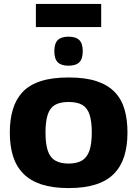

<svg xmlns="http://www.w3.org/2000/svg" viewBox="-20 -949 700 979"><path d="M30 -273Q30 -339 45.5 -391Q61 -443 95 -479.5Q129 -516 187 -535Q245 -554 330 -554Q415 -554 472.5 -535Q530 -516 565 -479.5Q600 -443 615 -391Q630 -339 630 -273Q630 -205 613.5 -152.5Q597 -100 561.5 -63.5Q526 -27 468.5 -8.5Q411 10 330 10Q249 10 192 -8.5Q135 -27 99 -63.5Q63 -100 46.5 -152.5Q30 -205 30 -273ZM212 -273Q212 -216 223.5 -181Q235 -146 261.5 -130.5Q288 -115 330 -115Q372 -115 398 -130.5Q424 -146 436 -181Q448 -216 448 -273Q448 -329 437 -363.5Q426 -398 400.5 -413.5Q375 -429 330 -429Q285 -429 259.5 -413.5Q234 -398 223 -363.5Q212 -329 212 -273ZM329 -614Q292 -614 274.5 -631.5Q257 -649 257 -688Q257 -727 274.5 -744.5Q292 -762 329 -762Q367 -762 384.5 -744.5Q402 -727 402 -688Q402 -649 384.5 -631.5Q367 -614 329 -614ZM163 -811V-929H496V-811Z"/></svg>

Font: Georama SemiExpanded
Style: Bold
Weight: 700
Width: 6
Designer: Jean-Baptiste Levee
Foundry: Production Type
Version: Version 1.001